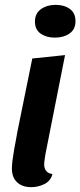

<svg xmlns="http://www.w3.org/2000/svg" viewBox="-20 -751 331 791"><path d="M108 20Q72 20 50.5 0Q29 -20 29 -57Q29 -70 31.5 -90.5Q34 -111 38 -133.5Q42 -156 46 -176.5Q50 -197 52 -210L113 -510L248 -524L167 -115Q166 -107 164 -94.5Q162 -82 162 -73Q162 -57 170.5 -46.5Q179 -36 196 -34Q189 -6 163.5 7Q138 20 108 20ZM206 -596Q171 -596 147.5 -612.5Q124 -629 124 -662Q124 -696 149 -713.5Q174 -731 209 -731Q245 -731 268 -714Q291 -697 291 -664Q291 -630 266.5 -613Q242 -596 206 -596Z"/></svg>

Font: Sansita Swashed Light Medium
Style: Regular
Weight: 500
Version: Version 1.003